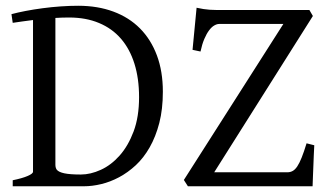

<svg xmlns="http://www.w3.org/2000/svg" viewBox="-20 -650 1156 670"><path d="M221.2 -588.9Q196.8 -588.9 173.3 -587.4V-75.2Q173.3 -64.5 178.2 -57.6Q185.1 -49.3 204.6 -45.2Q224.1 -41 262.2 -41Q295.9 -41 331.8 -57.4Q367.7 -73.7 397.5 -107.2Q427.2 -140.6 446.3 -191.4Q465.3 -242.2 465.3 -311Q465.3 -376 449.2 -427.5Q433.1 -479 402.1 -514.9Q371.1 -550.8 325.4 -569.8Q279.8 -588.9 221.2 -588.9ZM548.3 -330.1Q548.3 -269 535.9 -220.9Q523.4 -172.9 502.4 -136Q481.4 -99.1 453.9 -73.5Q426.3 -47.9 395.5 -31.5Q364.7 -15.1 333.3 -7.6Q301.8 0 272.9 0H24.4V-21Q57.6 -27.8 76.4 -35.9Q95.2 -43.9 95.2 -50.8V-580.1Q75.7 -577.6 58.1 -575.2Q40.5 -572.8 24.4 -570.3L20 -600.6Q41.5 -606.4 69.6 -611.8Q97.7 -617.2 128.9 -621.3Q160.2 -625.5 192.1 -627.7Q224.1 -629.9 252.9 -629.9Q320.8 -629.9 375.5 -609.6Q430.2 -589.4 468.5 -550.8Q506.8 -512.2 527.6 -456.5Q548.3 -400.9 548.3 -330.1ZM1076.7 -143.1Q1075.7 -127.4 1075 -108.4Q1074.2 -89.4 1073.5 -70.1Q1072.8 -50.8 1072 -32.5Q1071.3 -14.2 1070.8 0H635.7L621.6 -22L968.8 -566.4H744.6Q736.8 -566.4 727.5 -561Q718.3 -555.7 709.5 -543.9Q700.7 -532.2 692.9 -513.9Q685.1 -495.6 679.7 -470.2L651.9 -476.1L666 -623Q679.2 -620.1 690.2 -618.4Q701.2 -616.7 711.7 -616Q722.2 -615.2 733.4 -615.2H1059.6L1071.8 -594.2L727.5 -48.8H982.9Q993.2 -48.8 1001.5 -53.5Q1009.8 -58.1 1017.3 -69.3Q1024.9 -80.6 1032.7 -100.1Q1040.5 -119.6 1049.8 -149.9Z"/></svg>

Font: Gentium Unicode
Style: Regular
Weight: 400
Version: Version 1.009